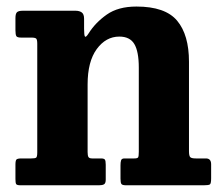

<svg xmlns="http://www.w3.org/2000/svg" viewBox="-20 -552 664 572"><path d="M74 -440H43.5Q31.5 -440 28.8 -444.2Q26 -448.5 26 -462V-498Q26 -511.5 30.8 -515.8Q35.5 -520 48 -520H205Q216.5 -520 223.5 -515Q230.5 -510 230.5 -496V-466.5Q230.5 -446 233.2 -443Q236 -440 244 -452.5Q264 -484.5 298 -508.5Q332 -532.5 386.5 -532.5Q472.5 -532.5 507.8 -490.2Q543 -448 543 -368V-102Q543 -87.5 546.8 -83.8Q550.5 -80 563.5 -80H593.5Q609 -80 609 -62.5V-21Q609 -5.5 605.5 -2.8Q602 0 587 0H356Q344.5 0 341.8 -3.8Q339 -7.5 339 -19.5V-60Q339 -69 340.8 -74.5Q342.5 -80 351 -80H380Q389.5 -80 391.5 -83.2Q393.5 -86.5 393.5 -100V-350.5Q393.5 -398.5 380.2 -420.8Q367 -443 335.5 -443Q295.5 -443 268.2 -405.8Q241 -368.5 241 -300.5V-99Q241 -88.5 243.5 -84.2Q246 -80 254.5 -80H280.5Q289.5 -80 292.2 -76.8Q295 -73.5 295 -61.5V-17Q295 -6 290 -3Q285 0 275 0H41.5Q30.5 0 28.2 -3.5Q26 -7 26 -18.5V-61.5Q26 -74 29.2 -77Q32.5 -80 44.5 -80H73Q84 -80 87.5 -82.2Q91 -84.5 91 -98V-421.5Q91 -434 87.8 -437Q84.5 -440 74 -440Z"/></svg>

Font: Besley* Narrow
Style: Bold
Weight: 700
Width: 4
Designer: Owen Earl
Foundry: indestructible type*
Version: Version 3.000; ttfautohint (v1.8.3)